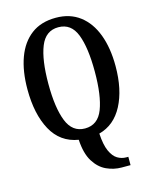

<svg xmlns="http://www.w3.org/2000/svg" viewBox="-138 -814 903 1135"><g transform="rotate(-15 314.0 -247.0)"><path d="M463 231Q415 231 370.5 210.5Q326 190 295.5 141Q265 92 260 7Q151 -11 97.5 -109Q44 -207 44 -359Q44 -470 74 -552Q104 -634 164 -679.5Q224 -725 315 -725Q401 -725 461 -679.5Q521 -634 552 -551.5Q583 -469 583 -358Q583 -214 532.5 -118Q482 -22 387 3Q391 73 408.5 111.5Q426 150 451 165Q476 180 504 180H517V231ZM314 -48Q393 -48 424.5 -130Q456 -212 456 -358Q456 -505 424.5 -586Q393 -667 315 -667Q237 -667 204.5 -586Q172 -505 172 -358Q172 -212 204.5 -130Q237 -48 314 -48Z"/></g></svg>

Font: Noto Serif Ethiopic ExtraCondensed SemiBold
Style: Regular
Weight: 600
Width: 2
Designer: Monotype Design Team
Foundry: Monotype Imaging Inc.
Version: Version 2.102; ttfautohint (v1.8.4.7-5d5b)